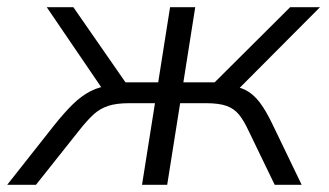

<svg xmlns="http://www.w3.org/2000/svg" viewBox="-43 -514 915 534"><path d="M-23 0 108 -166Q136 -201 159.5 -224Q183 -247 209 -260.5Q235 -274 270 -277L247 -259L87 -494H161L306 -285H397L430 -494H500L467 -285H554L764 -494H847L613 -259L587 -277Q620 -274 641 -263Q662 -252 679.5 -229Q697 -206 716 -166L796 0H721L648 -151Q635 -179 621.5 -195.5Q608 -212 587 -219.5Q566 -227 530 -227H458L422 0H352L388 -227H316Q281 -227 258 -219.5Q235 -212 217 -195.5Q199 -179 177 -151L57 0Z"/></svg>

Font: Nunito Sans 7pt Light
Style: Italic
Weight: 300
Italic angle: -9°
Designer: Vernon Adams
Foundry: Vernon Adams
Version: Version 3.101;gftools[0.9.27]